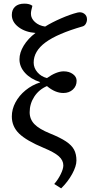

<svg xmlns="http://www.w3.org/2000/svg" viewBox="-20 -801 528 1055"><path d="M316 234 278 210Q299 186 313.5 156.5Q328 127 328 108Q328 80 303.5 58Q279 36 221 12Q125 -28 85 -67Q45 -106 45 -161Q45 -201 65 -238.5Q85 -276 120.5 -305Q156 -334 200 -348V-350Q148 -367 117.5 -400.5Q87 -434 87 -475Q87 -512 110.5 -550.5Q134 -589 175 -620Q119 -624 82 -652Q45 -680 45 -719Q45 -748 63 -764.5Q81 -781 114 -781Q143 -781 158 -769Q154 -753 152 -744Q150 -735 150 -725Q150 -700 172 -680Q194 -660 228 -655Q265 -678 315.5 -700Q366 -722 406 -732Q427 -737 442.5 -726Q458 -715 458 -695Q458 -682 451.5 -670.5Q445 -659 434 -656Q295 -616 230 -568Q165 -520 165 -457Q165 -428 185.5 -404Q206 -380 238 -372Q290 -409 330 -409Q360 -409 380.5 -394Q401 -379 401 -357Q401 -328 380.5 -309Q360 -290 328 -290Q283 -290 238 -328Q194 -309 168.5 -270Q143 -231 143 -184Q143 -146 169 -119Q195 -92 254 -68Q311 -45 342.5 -24Q374 -3 387 21.5Q400 46 400 81Q400 112 376.5 155Q353 198 316 234Z"/></svg>

Font: Literata 7pt
Style: Italic
Weight: 400
Italic angle: -2°
Designer: Latin by Veronika Burian and Jose Scaglione. Greek by Irene Vlachou. Cyrillic by Vera Evstafieva
Foundry: TypeTogether
Version: Version 3.002